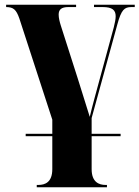

<svg xmlns="http://www.w3.org/2000/svg" viewBox="-20 -556 592 815"><path d="M89 22H202V162C202 218 171 229 143 229H136V239H434V229H428C401 229 369 218 369 162V22H492V12H369V-55L478 -452C495 -515 508 -526 538 -526H552V-536H379V-526H416C457 -526 471 -513 471 -487C471 -475 468 -460 463 -440L401 -212C390 -171 372 -107 361 -60C341 -123 327 -170 310 -223L238 -448C233 -464 229 -480 229 -494C229 -515 240 -526 270 -526H303V-536H6V-526C37 -526 49 -515 62 -478L202 -48V12H89Z"/></svg>

Font: Noto Serif Display Condensed Black
Style: Regular
Weight: 900
Width: 3
Designer: Monotype Design Team
Foundry: Monotype Imaging Inc.
Version: Version 2.009